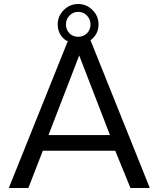

<svg xmlns="http://www.w3.org/2000/svg" viewBox="-20 -935 789 955"><path d="M430.2 -734.9 725.1 0H628.9L553.2 -185.1H192.9L121.1 0H23.9L317.9 -731.9H311Q267.1 -760.7 267.1 -814Q267.1 -855 297.1 -885Q327.1 -915 369.1 -915Q410.2 -915 440.2 -885Q470.2 -855 470.2 -814Q470.2 -764.6 430.2 -734.9ZM308.1 -814Q308.1 -787.1 325.4 -769.5Q342.8 -752 368.9 -752Q395 -752 412.6 -769.5Q430.2 -787.1 430.2 -814Q430.2 -839.8 412.1 -857.9Q394 -876 369.1 -876Q344.2 -876 326.2 -857.9Q308.1 -839.8 308.1 -814ZM221.2 -263.2H526.9L374 -659.2Z"/></svg>

Font: ø
Style: ø
Weight: 400
Designer: Samuel Oakes
Foundry: Samuel Oakes
Version: Version 1.000;PS 001.000;hotconv 1.0.88;makeotf.lib2.5.64775